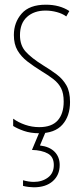

<svg xmlns="http://www.w3.org/2000/svg" viewBox="-20 -557 352 817"><path d="M278 -123Q278 -63 245.5 -26.5Q213 10 147 10Q110 10 81.5 0Q53 -10 36 -21V-52Q58 -36 87 -26Q116 -16 147 -16Q200 -16 225.5 -44.5Q251 -73 251 -125Q251 -160 240 -181.5Q229 -203 208 -219.5Q187 -236 157 -254Q123 -275 96.5 -295.5Q70 -316 54.5 -342.5Q39 -369 39 -408Q39 -461 72 -499Q105 -537 175 -537Q234 -537 275 -510L262 -487Q246 -499 222 -505.5Q198 -512 174 -512Q125 -512 95 -485Q65 -458 65 -407Q65 -364 89.5 -337Q114 -310 162 -280Q195 -260 221 -240.5Q247 -221 262.5 -194Q278 -167 278 -123ZM234 145Q234 188 204.5 214Q175 240 124 240Q115 240 102 238.5Q89 237 78 234V210Q103 217 124 217Q159 217 184 198.5Q209 180 209 145Q209 110 183 96Q157 82 116 81L150 0H176L150 62Q191 67 212.5 89Q234 111 234 145Z"/></svg>

Font: Noto Sans ExtraCondensed Thin
Style: Regular
Weight: 100
Width: 2
Designer: Monotype Design Team
Foundry: Monotype Imaging Inc.
Version: Version 2.013; ttfautohint (v1.8.4.7-5d5b)